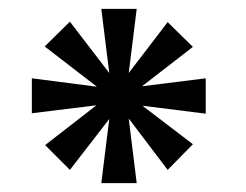

<svg xmlns="http://www.w3.org/2000/svg" viewBox="-20 -743 555 434"><path d="M289 -329H209L227 -474L138 -359L82 -415L198 -505L52 -487V-566L199 -547L81 -638L138 -694L227 -578L209 -723H289L271 -578L359 -693L416 -637L301 -548L445 -566V-486L302 -504L416 -417L359 -359L271 -475Z"/></svg>

Font: MedMera Sans Semibold
Style: Regular
Weight: 600
Designer: Kasper Nordkvist
Foundry: UNCUT.wtf
Version: Version 1.300